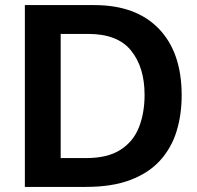

<svg xmlns="http://www.w3.org/2000/svg" viewBox="-20 -733 774 753"><path d="M77.5 0V-713H350Q513.5 -713 603 -620.2Q692.5 -527.5 692.5 -359Q692.5 -283.5 672.5 -218.2Q652.5 -153 608.2 -104Q564 -55 492.2 -27.5Q420.5 0 317 0ZM218 -113H317Q402 -113 452.5 -145.5Q503 -178 525 -234Q547 -290 547 -361Q547 -469 494.2 -534.5Q441.5 -600 326 -600H218Z"/></svg>

Font: Heraclito SemiBold
Style: Regular
Weight: 600
Designer: Kostas Bartsokas (font) & Cristiano Sobral (main changes)
Foundry: Kostas Bartsokas (font) & Cristiano Sobral (main changes)
Version: Version 1.00;July 8, 2020;FontCreator 13.0.0.2655 64-bit